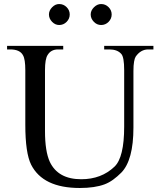

<svg xmlns="http://www.w3.org/2000/svg" viewBox="-20 -916 791 952"><path d="M375.5 16.1Q192.9 16.1 134.3 -99.6Q105.5 -157.7 105.5 -297.4V-567.9Q105.5 -622.1 94.2 -641.6Q79.1 -670.9 30.8 -670.9H15.1V-688.5H293.5V-670.9H267.6Q232.9 -670.9 216.3 -643.6Q203.1 -624 203.1 -567.9V-266.1Q203.1 -165.5 227.1 -113.3Q268.1 -27.3 382.8 -27.3Q482.4 -27.3 547.4 -89.4Q595.7 -134.8 595.7 -288.6V-567.9Q595.7 -632.8 581.5 -648.4Q562 -670.9 522.5 -670.9H496.6V-688.5H740.7V-670.9H714.8Q677.7 -670.9 652.8 -635.3Q647.9 -627.9 644.8 -610.4Q641.6 -592.8 641.6 -563.5V-283.7Q641.6 -121.6 581.5 -60.1Q562 -40.5 541.3 -25.4Q520.5 -10.3 498.5 -2Q450.2 16.1 375.5 16.1ZM481.4 -792Q460.4 -792 445.1 -808.1Q429.7 -824.2 429.7 -844.2Q429.7 -863.8 445.8 -879.9Q461.9 -896 481.4 -896Q502.9 -896 518.3 -880.6Q533.7 -865.2 533.7 -844.2Q533.7 -823.2 518.3 -807.6Q502.9 -792 481.4 -792ZM273.4 -792Q253.4 -792 238 -808.1Q222.7 -824.2 222.7 -844.2Q222.7 -863.8 238.3 -879.9Q253.9 -896 273.4 -896Q294.9 -896 310.3 -880.6Q325.7 -865.2 325.7 -844.2Q325.7 -823.2 310.3 -807.6Q294.9 -792 273.4 -792Z"/></svg>

Font: Nuosu SIL
Style: Regular
Weight: 400
Designer: Peter Constable, Alex Kotlar, Peter Martin
Foundry: SIL International
Version: Version 2.300